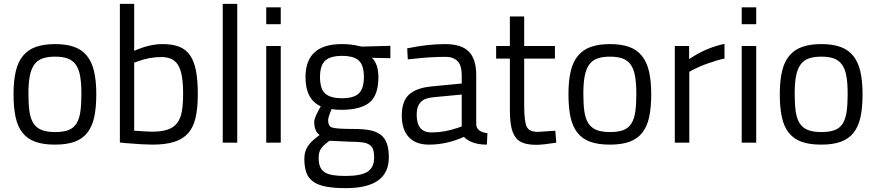

<svg xmlns="http://www.w3.org/2000/svg" viewBox="-20 -738 4531 993"><path d="M50 -251Q50 -320 61.5 -369Q73 -418 99 -449.5Q125 -481 166 -495.5Q207 -510 265 -510Q323 -510 363.5 -495.5Q404 -481 429.5 -449.5Q455 -418 466.5 -369Q478 -320 478 -251Q478 -182 467.5 -133Q457 -84 432 -52Q407 -20 366 -5Q325 10 264 10Q203 10 162 -5Q121 -20 96 -52Q71 -84 60.5 -133Q50 -182 50 -251ZM127 -253Q127 -198 132.5 -160.5Q138 -123 153.5 -99.5Q169 -76 196 -65.5Q223 -55 265 -55Q307 -55 333.5 -65Q360 -75 375 -98.5Q390 -122 395.5 -159.5Q401 -197 401 -252Q401 -307 394.5 -344Q388 -381 372 -403.5Q356 -426 330 -435.5Q304 -445 265 -445Q226 -445 199.5 -435.5Q173 -426 157 -403.5Q141 -381 134 -344.5Q127 -308 127 -253Z M821 -510Q872 -510 906.5 -496.5Q941 -483 962.5 -452.5Q984 -422 993.5 -372.5Q1003 -323 1003 -251Q1003 -179 991.5 -129Q980 -79 952.5 -48.5Q925 -18 880 -4Q835 10 767 10Q746 10 711.5 8Q677 6 628 2L600 -1V-718H674V-475Q752 -510 821 -510ZM766 -57Q815 -57 846.5 -67.5Q878 -78 896 -101.5Q914 -125 920.5 -162Q927 -199 927 -252Q927 -305 921 -341.5Q915 -378 901.5 -400.5Q888 -423 866.5 -433Q845 -443 813 -443Q754 -443 694 -421L674 -414V-62Q706 -60 729 -58.5Q752 -57 766 -57Z M1207 0V-718H1132V0Z M1432 0V-500H1357V0ZM1432 -613V-700H1357V-613Z M1769 235Q1709 235 1668 227.5Q1627 220 1601.5 202.5Q1576 185 1565 156Q1554 127 1554 84Q1554 63 1558.5 47.5Q1563 32 1572.5 17.5Q1582 3 1597 -10.5Q1612 -24 1633 -40Q1605 -59 1605 -109Q1605 -126 1630 -172L1639 -188Q1560 -224 1560 -339Q1560 -510 1747 -510Q1797 -510 1836 -500L1851 -497L1999 -501V-437L1904 -439Q1937 -406 1937 -339Q1937 -245 1890.5 -207.5Q1844 -170 1744 -170Q1715 -170 1695 -174Q1677 -131 1677 -117Q1677 -86 1696 -79Q1717 -71 1811 -71Q1859 -71 1893 -64.5Q1927 -58 1949 -41Q1971 -24 1981 4.5Q1991 33 1991 76Q1991 235 1769 235ZM1635 -339Q1635 -279 1661.5 -254.5Q1688 -230 1749 -230Q1810 -230 1836 -255Q1862 -280 1862 -340Q1862 -400 1836 -424.5Q1810 -449 1749 -449Q1688 -449 1661.5 -424Q1635 -399 1635 -339ZM1628 78Q1628 105 1635 123Q1642 141 1658 152Q1674 163 1700.5 167.5Q1727 172 1767 172Q1847 172 1881 150Q1915 128 1915 76Q1915 51 1909.5 35Q1904 19 1890 10Q1876 1 1852 -2Q1828 -5 1792 -5L1684 -10Q1651 14 1639.5 32Q1628 50 1628 78Z M2443 -349V-93Q2446 -56 2501 -49L2498 10Q2419 10 2379 -30Q2290 10 2199 10Q2130 10 2094 -29Q2058 -68 2058 -141Q2058 -214 2095 -248.5Q2132 -283 2211 -291L2368 -306V-349Q2368 -400 2346 -422Q2324 -444 2286 -444Q2246 -444 2204.5 -441.5Q2163 -439 2120 -434L2089 -431L2086 -488Q2193 -510 2281 -510Q2366 -510 2404.5 -471.5Q2443 -433 2443 -349ZM2135 -145Q2135 -53 2211 -53Q2278 -53 2345 -76L2368 -84V-249L2220 -235Q2175 -231 2155 -209Q2135 -187 2135 -145Z M2850 -500V-435H2691V-196Q2691 -109 2704 -83Q2716 -56 2763 -56L2852 -62L2857 0Q2823 5 2797.5 8Q2772 11 2755 11Q2716 11 2689.5 2.5Q2663 -6 2647 -27Q2631 -48 2624 -83Q2617 -118 2617 -172V-435H2546V-500H2617V-653H2691V-500Z M2920 -251Q2920 -320 2931.5 -369Q2943 -418 2969 -449.5Q2995 -481 3036 -495.5Q3077 -510 3135 -510Q3193 -510 3233.5 -495.5Q3274 -481 3299.5 -449.5Q3325 -418 3336.5 -369Q3348 -320 3348 -251Q3348 -182 3337.5 -133Q3327 -84 3302 -52Q3277 -20 3236 -5Q3195 10 3134 10Q3073 10 3032 -5Q2991 -20 2966 -52Q2941 -84 2930.5 -133Q2920 -182 2920 -251ZM2997 -253Q2997 -198 3002.5 -160.5Q3008 -123 3023.5 -99.5Q3039 -76 3066 -65.5Q3093 -55 3135 -55Q3177 -55 3203.5 -65Q3230 -75 3245 -98.5Q3260 -122 3265.5 -159.5Q3271 -197 3271 -252Q3271 -307 3264.5 -344Q3258 -381 3242 -403.5Q3226 -426 3200 -435.5Q3174 -445 3135 -445Q3096 -445 3069.5 -435.5Q3043 -426 3027 -403.5Q3011 -381 3004 -344.5Q2997 -308 2997 -253Z M3545 0H3470V-500H3544V-432Q3630 -491 3727 -511V-435Q3706 -431 3683.5 -424Q3661 -417 3639.5 -409.5Q3618 -402 3600 -394Q3582 -386 3570 -380L3545 -367Z M3891 0V-500H3816V0ZM3891 -613V-700H3816V-613Z M4013 -251Q4013 -320 4024.5 -369Q4036 -418 4062 -449.5Q4088 -481 4129 -495.5Q4170 -510 4228 -510Q4286 -510 4326.5 -495.5Q4367 -481 4392.5 -449.5Q4418 -418 4429.5 -369Q4441 -320 4441 -251Q4441 -182 4430.5 -133Q4420 -84 4395 -52Q4370 -20 4329 -5Q4288 10 4227 10Q4166 10 4125 -5Q4084 -20 4059 -52Q4034 -84 4023.5 -133Q4013 -182 4013 -251ZM4090 -253Q4090 -198 4095.5 -160.5Q4101 -123 4116.5 -99.5Q4132 -76 4159 -65.5Q4186 -55 4228 -55Q4270 -55 4296.5 -65Q4323 -75 4338 -98.5Q4353 -122 4358.5 -159.5Q4364 -197 4364 -252Q4364 -307 4357.5 -344Q4351 -381 4335 -403.5Q4319 -426 4293 -435.5Q4267 -445 4228 -445Q4189 -445 4162.5 -435.5Q4136 -426 4120 -403.5Q4104 -381 4097 -344.5Q4090 -308 4090 -253Z"/></svg>

Font: Sunflower Light
Style: Regular
Weight: 300
Designer: JIKJI
Foundry: JIKJI
Version: Version 1.00